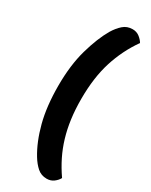

<svg xmlns="http://www.w3.org/2000/svg" viewBox="-206 -707 692 878"><g transform="rotate(30 140.0 -268.5)"><path d="M214 126Q185 126 164.5 108Q144 90 127 62Q91 3 69.5 -79Q48 -161 48 -270Q48 -378 71.5 -461Q95 -544 127 -599Q144 -627 164.5 -645Q185 -663 214 -663Q235 -663 250.5 -651Q266 -639 274 -625Q223 -553 196 -467.5Q169 -382 169 -270Q169 -214 175.5 -165.5Q182 -117 195 -73.5Q208 -30 227.5 9.5Q247 49 274 88Q266 103 250.5 114.5Q235 126 214 126Z"/></g></svg>

Font: Baloo Paaji 2 SemiBold
Style: Regular
Weight: 600
Designer: Shuchita Grover, Noopur Datye and Ek Type
Foundry: Ek Type
Version: Version 1.640;hotconv 1.0.111;makeotfexe 2.5.65597; ttfautoh